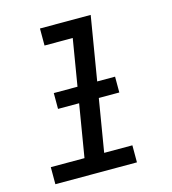

<svg xmlns="http://www.w3.org/2000/svg" viewBox="-109 -825 819 914"><g transform="rotate(-15 300.0 -367.5)"><path d="M51 0V-84H217L311 -651H172V-735H422L314 -84H453V0ZM156 -343V-421H458V-343Z"/></g></svg>

Font: Iosevka Curly MdExObl
Style: Regular
Weight: 500
Width: 7
Italic angle: -9°
Monospace: yes
Designer: Belleve Invis
Foundry: Belleve Invis
Version: Version 11.1.0; ttfautohint (v1.8.3)